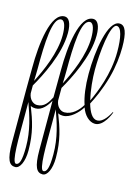

<svg xmlns="http://www.w3.org/2000/svg" viewBox="-144 -710 839 1151"><g transform="rotate(15 276.0 -134.5)"><path d="M470 -35C440 -35 419 -71 404 -122C423 -158 453 -220 477 -306C496 -375 503 -444 503 -497C503 -588 487 -631 451 -631C378 -631 349 -433 349 -292C349 -216 358 -152 374 -105C353 -69 315 -31 268 -31C244 -31 219 -52 214 -89C214 -133 214 -145 214 -168C256 -240 336 -393 336 -526C336 -587 318 -617 292 -617C206 -617 183 -418 183 -270C183 -178 182 -127 182 -101C164 -66 143 -31 98 -31C74 -31 49 -52 44 -89V-138C86 -210 166 -363 166 -496C166 -557 148 -587 122 -587C36 -587 13 -388 13 -240C13 -188 12 -152 12 -101V225C12 333 32 362 68 362C97 362 120 315 120 246C120 137 96 66 64 -16C75 -10 86 -9 95 -9C135 -9 164 -47 182 -80V225C182 333 202 362 238 362C267 362 290 315 290 246C290 137 266 66 234 -16C245 -10 256 -9 265 -9C311 -9 357 -57 378 -91C393 -46 427 -12 463 -12C516 -12 549 -97 552 -106L549 -108C538 -89 510 -35 470 -35ZM379 -326C379 -426 397 -613 438 -613C467 -613 481 -552 481 -463C481 -323 427 -198 400 -140C385 -199 379 -272 379 -326ZM46 -243C46 -402 52 -564 107 -564C130 -564 139 -522 139 -475C139 -366 83 -241 44 -166C45 -191 46 -219 46 -243ZM216 -273C216 -432 222 -594 277 -594C300 -594 309 -552 309 -505C309 -396 253 -271 214 -196C215 -221 216 -249 216 -273ZM100 229C100 315 88 342 68 342C40 342 44 188 44 48V-35C72 43 100 126 100 229ZM270 229C270 315 258 342 238 342C210 342 214 188 214 48V-35C242 43 270 126 270 229Z"/></g></svg>

Font: Stalemate
Style: Regular
Weight: 400
Designer: Astigmatic (AOETI)
Foundry: Astigmatic (AOETI)
Version: Version 001.000